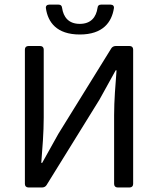

<svg xmlns="http://www.w3.org/2000/svg" viewBox="-20 -827 696 847"><path d="M182.6 -790C191.4 -729.5 229.5 -674.8 332 -674.8C434.6 -674.8 472.7 -729.5 482.4 -790C484.4 -800.8 477.5 -806.6 467.8 -806.6H425.8C416 -806.6 411.1 -801.8 410.2 -792C404.3 -752 381.8 -721.7 332 -721.7C282.2 -721.7 259.8 -752 253.9 -792C252.9 -801.8 248 -806.6 238.3 -806.6H197.3C187.5 -806.6 180.7 -800.8 182.6 -790ZM89.8 -608.4V-15.6C89.8 -5.9 95.7 0 105.5 0H166C173.8 0 181.6 -3.9 185.5 -10.7L418.9 -387.7L490.2 -516.6H494.1C489.3 -452.1 483.4 -384.8 483.4 -318.4V-15.6C483.4 -5.9 489.3 0 499 0H551.8C561.5 0 567.4 -5.9 567.4 -15.6V-608.4C567.4 -618.2 561.5 -624 551.8 -624H490.2C482.4 -624 474.6 -620.1 470.7 -613.3L237.3 -236.3L166 -108.4H162.1C167 -170.9 172.9 -242.2 172.9 -308.6V-608.4C172.9 -618.2 167 -624 157.2 -624H105.5C95.7 -624 89.8 -618.2 89.8 -608.4Z"/></svg>

Font: Ed Sans Neue
Style: Regular
Weight: 400
Designer: Stephen Hutchings
Version: Version 1.004;PS 001.004;hotconv 1.0.88;makeotf.lib2.5.64775